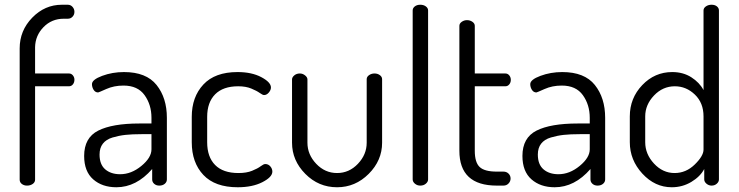

<svg xmlns="http://www.w3.org/2000/svg" viewBox="-20 -783 3116 810"><path d="M128 -584V-473H271Q281 -473 287.5 -465Q294 -457 294 -447Q294 -435 287.5 -427Q281 -419 271 -419H128V-25Q128 -14 118 -7Q108 0 94 0Q81 0 72 -7Q63 -14 63 -25V-579Q63 -654 116 -708.5Q169 -763 241 -763H266Q278 -763 286 -754Q294 -745 294 -733Q294 -721 286 -712.5Q278 -704 266 -704H249Q198 -704 163.5 -668.5Q129 -633 128 -584Z M503 -479Q597 -479 640.5 -424.5Q684 -370 684 -286V-26Q684 -15 675 -7.5Q666 0 652 0Q639 0 630.5 -7.5Q622 -15 622 -26V-70Q555 7 471 7Q411 7 373 -26.5Q335 -60 335 -125Q335 -202 394.5 -232Q454 -262 568 -262H619V-286Q619 -341 590 -381.5Q561 -422 501 -422Q461 -422 428.5 -407.5Q396 -393 394 -393Q382 -393 375 -404Q368 -415 368 -428Q368 -447 411 -463Q454 -479 503 -479ZM619 -153V-217H577Q537 -217 509.5 -214Q482 -211 455 -203Q428 -195 414 -177Q400 -159 400 -131Q400 -89 424 -68.5Q448 -48 487 -48Q534 -48 576.5 -83Q619 -118 619 -153Z M983 7Q887 7 838 -45Q789 -97 789 -183V-290Q789 -374 838 -426.5Q887 -479 982 -479Q1042 -479 1082.5 -457.5Q1123 -436 1123 -414Q1123 -403 1114 -392.5Q1105 -382 1094 -382Q1088 -382 1075.5 -391Q1063 -400 1040 -409.5Q1017 -419 985 -419Q921 -419 887.5 -385Q854 -351 854 -290V-183Q854 -121 887.5 -87Q921 -53 986 -53Q1020 -53 1043.5 -62.5Q1067 -72 1079.5 -81.5Q1092 -91 1099 -91Q1112 -91 1120.5 -81Q1129 -71 1129 -59Q1129 -36 1087 -14.5Q1045 7 983 7Z M1402 7Q1324 7 1268 -49.5Q1212 -106 1212 -181V-448Q1212 -457 1221.5 -465Q1231 -473 1245 -473Q1257 -473 1267 -465Q1277 -457 1277 -448V-181Q1277 -131 1314 -92Q1351 -53 1402 -53Q1453 -53 1490 -92Q1527 -131 1527 -181V-449Q1527 -459 1537 -466Q1547 -473 1560 -473Q1573 -473 1582.5 -466Q1592 -459 1592 -449V-181Q1592 -106 1535.5 -49.5Q1479 7 1402 7Z M1786 -739V-26Q1786 -16 1776.5 -8Q1767 0 1753 0Q1740 0 1730.5 -8Q1721 -16 1721 -26V-739Q1721 -749 1730 -756Q1739 -763 1753 -763Q1767 -763 1776.5 -756Q1786 -749 1786 -739Z M1983 -419V-147Q1983 -98 2003.5 -78.5Q2024 -59 2076 -59H2104Q2117 -59 2125.5 -50.5Q2134 -42 2134 -30Q2134 -18 2125.5 -9Q2117 0 2104 0H2076Q1918 0 1918 -147V-674Q1918 -684 1928 -691Q1938 -698 1950 -698Q1963 -698 1973 -691Q1983 -684 1983 -674V-473H2112Q2122 -473 2128.5 -465Q2135 -457 2135 -446Q2135 -435 2128.5 -427Q2122 -419 2112 -419Z M2352 -479Q2446 -479 2489.5 -424.5Q2533 -370 2533 -286V-26Q2533 -15 2524 -7.5Q2515 0 2501 0Q2488 0 2479.5 -7.5Q2471 -15 2471 -26V-70Q2404 7 2320 7Q2260 7 2222 -26.5Q2184 -60 2184 -125Q2184 -202 2243.5 -232Q2303 -262 2417 -262H2468V-286Q2468 -341 2439 -381.5Q2410 -422 2350 -422Q2310 -422 2277.5 -407.5Q2245 -393 2243 -393Q2231 -393 2224 -404Q2217 -415 2217 -428Q2217 -447 2260 -463Q2303 -479 2352 -479ZM2468 -153V-217H2426Q2386 -217 2358.5 -214Q2331 -211 2304 -203Q2277 -195 2263 -177Q2249 -159 2249 -131Q2249 -89 2273 -68.5Q2297 -48 2336 -48Q2383 -48 2425.5 -83Q2468 -118 2468 -153Z M3013 -739V-26Q3013 -16 3004 -8Q2995 0 2982 0Q2970 0 2960.5 -8Q2951 -16 2951 -26V-70Q2934 -38 2896.5 -15.5Q2859 7 2814 7Q2743 7 2690 -50.5Q2637 -108 2637 -183V-292Q2637 -369 2689.5 -424Q2742 -479 2816 -479Q2862 -479 2896.5 -457Q2931 -435 2948 -403V-739Q2948 -749 2958 -756Q2968 -763 2982 -763Q2996 -763 3004.5 -756Q3013 -749 3013 -739ZM2702 -292V-183Q2702 -133 2739 -93Q2776 -53 2826 -53Q2874 -53 2911 -89Q2948 -125 2948 -152V-292Q2948 -349 2911.5 -384Q2875 -419 2827 -419Q2776 -419 2739 -380Q2702 -341 2702 -292Z"/></svg>

Font: Dosis
Style: Book
Weight: 400
Designer: EdgarTolentino, PabloImpallari, IginoMarini
Foundry: EdgarTolentino, PabloImpallari, IginoMarini
Version: Version 1.007